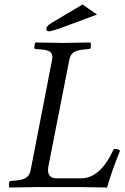

<svg xmlns="http://www.w3.org/2000/svg" viewBox="-20 -837 559 859"><path d="M117.2 -76.2 212.9 -568.8Q217.3 -591.3 207.5 -602.1Q197.8 -612.8 168.9 -615.2L134.8 -618.2Q132.8 -622.1 134.3 -632.8Q135.7 -643.6 138.2 -647Q226.1 -645 265.1 -645Q294.9 -645 384.8 -647Q387.7 -640.1 386.7 -630.6Q385.7 -621.1 382.8 -618.2L352.1 -615.2Q321.8 -612.3 307.9 -601.6Q293.9 -590.8 290 -568.8L195.8 -88.9Q194.8 -84 194.8 -75.7Q194.8 -58.6 204.3 -48.8Q213.9 -39.1 231.9 -39.1H341.8Q429.7 -39.1 488.8 -169.9Q496.1 -171.9 504.4 -169.7Q512.7 -167.5 517.1 -163.1Q476.6 -63 459 2Q371.1 0 345.2 0H142.1Q111.8 0 22 2Q19 -4.9 20 -14.4Q21 -23.9 23.9 -26.9L55.2 -29.8Q85 -32.7 99.1 -43.7Q113.3 -54.7 117.2 -76.2ZM199.2 -696.8Q187 -696.8 187 -708Q187 -719.7 208 -732.9L349.1 -816.9L414.1 -772L245.1 -709Q207.5 -696.8 199.2 -696.8Z"/></svg>

Font: Linux Libertine G
Style: Italic
Weight: 400
Italic angle: -12°
Designer: Philipp H. Poll
Foundry: Philipp H. Poll
Version: Version 5.1.3